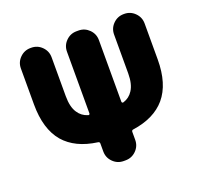

<svg xmlns="http://www.w3.org/2000/svg" viewBox="-126 -898 1071 1021"><g transform="rotate(-20 409.0 -388.0)"><path d="M502 -321.3Q502 -317.4 504.9 -315.4Q507.8 -313.5 511.7 -314.5Q545.9 -325.2 565.4 -355.5Q587.9 -389.6 587.9 -450.2V-669.9Q587.9 -705.1 612.8 -730Q637.7 -754.9 672.9 -754.9H675.8Q710.9 -754.9 735.8 -730Q760.7 -705.1 760.7 -669.9V-466.8Q760.7 -328.1 696.3 -252Q633.8 -178.7 511.7 -161.1Q502 -160.2 502 -150.4V-105.5Q502 -70.3 477.1 -45.4Q452.1 -20.5 417 -20.5H406.2Q371.1 -20.5 346.2 -45.4Q321.3 -70.3 321.3 -105.5V-150.4Q321.3 -160.2 311.5 -161.1Q188.5 -177.7 125 -251Q60.5 -327.1 60.5 -466.8V-669.9Q60.5 -705.1 85.4 -730Q110.4 -754.9 145.5 -754.9H149.4Q184.6 -754.9 209.5 -730Q234.4 -705.1 234.4 -669.9V-450.2Q234.4 -388.7 256.8 -355.5Q276.4 -325.2 311.5 -314.5Q315.4 -312.5 318.4 -314.9Q321.3 -317.4 321.3 -321.3V-669.9Q321.3 -705.1 346.2 -730Q371.1 -754.9 406.2 -754.9H417Q452.1 -754.9 477.1 -730Q502 -705.1 502 -669.9Z"/></g></svg>

Font: Gen Jyuu GothicX Heavy
Style: Bold
Weight: 900
Designer: [Source Han Sans]
Ryoko NISHIZUKA  (kana & ideographs); Paul D. Hunt (Latin, Greek & Cyrillic); Wenlong ZHANG  (bopomofo
Version: Version 1.002.20150607